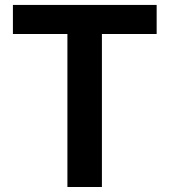

<svg xmlns="http://www.w3.org/2000/svg" viewBox="-20 -747 676 767"><path d="M605.8 -727.3V-611.2H387.1V0H249.3V-611.2H31.6V-727.3Z"/></svg>

Font: Interface
Style: Bold
Weight: 700
Designer: Rasmus Andersson
Foundry: rsms
Version: Version 1.8